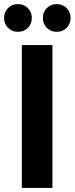

<svg xmlns="http://www.w3.org/2000/svg" viewBox="-38 -921 366 941"><path d="M69 0V-700H219V0ZM49 -765Q21 -765 1.5 -784.5Q-18 -804 -18 -833Q-18 -862 1.5 -881.5Q21 -901 49 -901Q79 -901 98.5 -881.5Q118 -862 118 -833Q118 -804 98.5 -784.5Q79 -765 49 -765ZM240 -765Q211 -765 191.5 -784.5Q172 -804 172 -833Q172 -862 191.5 -881.5Q211 -901 240 -901Q269 -901 288.5 -881.5Q308 -862 308 -833Q308 -804 288.5 -784.5Q269 -765 240 -765Z"/></svg>

Font: DM Sans 12pt Black
Style: Regular
Weight: 900
Version: Version 4.004;gftools[0.9.30]